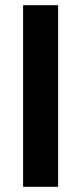

<svg xmlns="http://www.w3.org/2000/svg" viewBox="-20 -720 312 740"><path d="M69 0V-700H204V0Z"/></svg>

Font: DM Sans
Style: Bold
Weight: 700
Designer: Colophon Foundry, Jonny Pinhorn
Foundry: Colophon Foundry
Version: Version 4.004; ttfautohint (v1.8.4.7-5d5b)